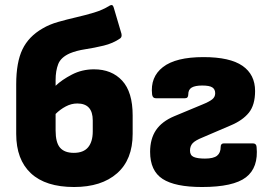

<svg xmlns="http://www.w3.org/2000/svg" viewBox="-20 -738 1085 770"><path d="M277 12Q163 12 104 -43Q45 -98 45 -201V-400Q45 -488 70 -540Q95 -592 151 -624Q178 -640 213 -650Q248 -660 285 -668.5Q322 -677 357 -687.5Q392 -698 419 -715Q432 -723 436 -708L467 -603Q470 -590 462 -584Q433 -564 395.5 -555Q358 -546 322 -540.5Q286 -535 260 -524Q224 -508 213.5 -481Q203 -454 203 -417V-394Q228 -418 268.5 -439Q309 -460 357 -460Q428 -460 470 -414.5Q512 -369 512 -275V-201Q512 -98 449.5 -43Q387 12 277 12ZM203 -215Q203 -166 221 -145.5Q239 -125 276 -125Q315 -125 333.5 -147.5Q352 -170 352 -211V-255Q352 -323 290 -323Q266 -323 243.5 -311Q221 -299 203 -281Z M790 12Q682 12 632 -20.5Q582 -53 582 -129Q582 -181 605.5 -216Q629 -251 679 -272L792 -319Q819 -330 831 -339.5Q843 -349 843 -364Q843 -380 831.5 -387.5Q820 -395 791 -395Q763 -395 749 -387Q735 -379 735 -359Q735 -344 722 -344H605Q592 -344 590 -359Q582 -429 633.5 -469Q685 -509 796 -509Q902 -509 952.5 -474Q1003 -439 1003 -373Q1003 -317 978 -286Q953 -255 905 -235L793 -187Q763 -175 752.5 -163.5Q742 -152 742 -134Q742 -115 757 -108.5Q772 -102 802 -102Q836 -102 850.5 -113.5Q865 -125 865 -149Q865 -163 878 -163H994Q1008 -163 1009 -149Q1017 -66 966.5 -27Q916 12 790 12Z"/></svg>

Font: Sofia Sans Black
Style: Regular
Weight: 900
Designer: Botio Nikoltchev, Ani Petrova
Foundry: lettersoup
Version: Version 4.100; ttfautohint (v1.8.3)